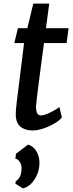

<svg xmlns="http://www.w3.org/2000/svg" viewBox="-20 -713 406 1061"><path d="M160 8Q118 8 92.5 -13.5Q67 -35 67 -82Q67 -103.5 73 -153L113 -475H59L79 -557H131L164 -693H252L234 -557H359L348 -475H223Q206 -348 196.5 -274.2Q187 -200.5 183 -166.2Q179 -132 179 -124Q179 -102.5 184.8 -88.8Q190.5 -75 207 -75Q218 -75 237.2 -82.5Q256.5 -90 276.2 -101Q296 -112 308 -122L322 -64Q308.5 -47 280.5 -30.5Q252.5 -14 219.8 -3Q187 8 160 8ZM106 328 65 302 67 289Q84.5 276 91.5 260.2Q98.5 244.5 99 220Q100 199.5 89.8 182.8Q79.5 166 65 164L68 137L135 86Q163.5 94 180.8 122Q198 150 198 187Q198 221.5 185 252Q172 282.5 151 303Q130 323.5 106 328Z"/></svg>

Font: Merriweather Sans Italic
Style: Regular
Weight: 400
Italic angle: -7.5°
Designer: Eben Sorkin
Foundry: Eben Sorkin
Version: Version 1.008; ttfautohint (v1.7.19-72a1) -l 8 -r 50 -G 200 